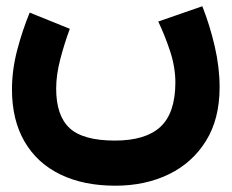

<svg xmlns="http://www.w3.org/2000/svg" viewBox="-20 -379 747 619"><path d="M490.2 -309.6 632.3 -358.9Q656.7 -296.9 672.4 -229.2Q688 -161.6 688 -97.7Q688 4.9 643.8 75.7Q599.6 146.5 523.7 183.1Q447.8 219.7 352.1 219.7Q249 219.7 174.3 183.3Q99.6 147 59.1 77.4Q18.6 7.8 18.6 -90.8Q18.6 -152.8 35.2 -216.6Q51.8 -280.3 75.7 -338.4L205.1 -286.1Q188 -240.2 174.6 -189.2Q161.1 -138.2 161.1 -93.3Q161.1 -6.3 204.3 33.9Q247.6 74.2 350.6 74.2Q449.2 74.2 497.1 30Q544.9 -14.2 545.4 -112.3Q545.4 -162.1 528.6 -213.4Q511.7 -264.6 490.2 -309.6Z"/></svg>

Font: Vazir Black FD
Style: Black-FD
Weight: 900
Designer: Saber Rastikerdar
Foundry: Saber Rastikerdar
Version: Version 30.0.0